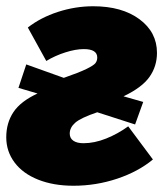

<svg xmlns="http://www.w3.org/2000/svg" viewBox="-32 -574 528 614"><path d="M378 -170 457 -64Q410 -25 342.5 -2.5Q275 20 203 20Q139 20 90 0.5Q41 -19 14.5 -54.5Q-12 -90 -12 -135Q-12 -181 11 -215.5Q34 -250 88 -275L27 -293L52 -368L172 -325Q221 -342 244.5 -353.5Q268 -365 273.5 -372.5Q279 -380 279 -390Q279 -417 236 -417Q210 -417 177 -406.5Q144 -396 116 -379L57 -486Q98 -518 153.5 -536Q209 -554 266 -554Q358 -554 414 -512.5Q470 -471 470 -405Q470 -362 446 -328Q422 -294 363 -266L426 -248L400 -176L279 -215Q226 -197 208.5 -181.5Q191 -166 191 -147Q191 -132 202.5 -124Q214 -116 235 -116Q270 -116 307.5 -131Q345 -146 378 -170Z"/></svg>

Font: Fira Sans Black
Style: Italic
Weight: 900
Italic angle: -8°
Designer: Carrois Corporate & Edenspiekermann AG
Foundry: Carrois Corporate GbR & Edenspiekermann AG
Version: Version 4.203